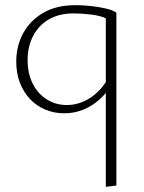

<svg xmlns="http://www.w3.org/2000/svg" viewBox="-20 -435 557 744"><path d="M272 -415Q303 -415 333.5 -411.5Q364 -408 390 -402Q416 -396 431 -386L390 -364Q370 -374 333.5 -378.5Q297 -383 265 -383Q209 -383 169.5 -360Q130 -337 108.5 -296Q87 -255 87 -203Q87 -151 106.5 -111.5Q126 -72 161 -50Q196 -28 239 -28Q286 -28 328.5 -55Q371 -82 400 -133L416 -111Q394 -75 365.5 -49.5Q337 -24 302.5 -10Q268 4 229 4Q189 4 155 -10.5Q121 -25 96 -51.5Q71 -78 57 -114.5Q43 -151 43 -196Q43 -257 70 -306.5Q97 -356 148 -385.5Q199 -415 272 -415ZM431 -386V284L390 289V-364Z"/></svg>

Font: Ysabeau Office ExtraLight
Style: Regular
Weight: 250
Designer: Christian Thalmann (Catharsis Fonts)
Version: Version 2.001;gftools[0.9.30]; featfreeze: tnum,lnum,ss02